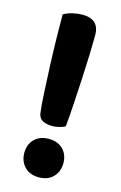

<svg xmlns="http://www.w3.org/2000/svg" viewBox="-110 -732 503 797"><g transform="rotate(15 141.5 -333.5)"><path d="M215 -614Q215 -586 213.5 -536Q212 -486 209 -429Q206 -372 202.5 -315.5Q199 -259 195 -218Q187 -212 170 -208Q153 -204 141 -204Q116 -204 99 -212.5Q82 -221 79 -243Q75 -274 72 -329.5Q69 -385 66.5 -447Q64 -509 63 -567.5Q62 -626 62 -663Q79 -673 100.5 -678Q122 -683 143 -683Q215 -683 215 -614ZM57 -67Q57 -103 79.5 -126Q102 -149 141 -149Q180 -149 202.5 -126Q225 -103 225 -67Q225 -31 202.5 -7.5Q180 16 141 16Q102 16 79.5 -7.5Q57 -31 57 -67Z"/></g></svg>

Font: Baloo Bhaina 2
Style: Bold
Weight: 700
Designer: Yesha Goshar, Manish Minz, Shuchita Grover and Ek Type
Foundry: Ek Type
Version: Version 1.640;hotconv 1.0.111;makeotfexe 2.5.65597; ttfautoh